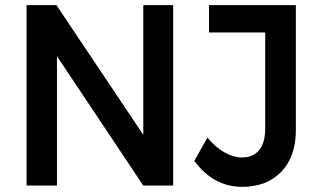

<svg xmlns="http://www.w3.org/2000/svg" viewBox="-20 -720 1246 745"><path d="M83 -700H199L536 -197V-700H652V0H536L201 -502V0H83ZM1128 -216Q1128 -112 1071.5 -53.5Q1015 5 920 5Q808 5 734 -96L785 -186Q815 -149 850.5 -129Q886 -109 919 -109Q962 -109 985.5 -137.5Q1009 -166 1009 -220V-594H791V-700H1128Z"/></svg>

Font: Steamflix Grotesk
Style: Regular
Weight: 400
Designer: Julieta Ulanovsky
Foundry: Julieta Ulanovsky
Version: Version 4.000;PS 004.000;hotconv 1.0.88;makeotf.lib2.5.64775